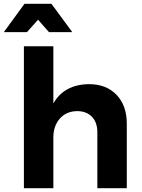

<svg xmlns="http://www.w3.org/2000/svg" viewBox="-46 -984 741 1004"><path d="M617 -338V0H463V-293Q463 -344 434.5 -373.5Q406 -403 357 -403Q300 -402 266.5 -363.5Q233 -325 233 -265V0H79V-742H233V-443Q289 -542 419 -544Q510 -544 563.5 -488Q617 -432 617 -338ZM332 -816H210L153 -881L95 -816H-26L82 -964H223Z"/></svg>

Font: Gontserrat SemiBold
Style: Regular
Weight: 600
Designer: Julieta Ulanovsky
Foundry: Julieta Ulanovsky
Version: Version 6.001